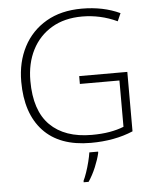

<svg xmlns="http://www.w3.org/2000/svg" viewBox="-62 -776 846 1049"><g transform="rotate(-5 361.5 -252.0)"><path d="M380 -359H644V-33Q543 10 412 10Q241 10 151.5 -86Q62 -182 62 -356Q62 -463 105.5 -546.5Q149 -630 230.5 -677.5Q312 -725 426 -725Q543 -725 635 -682L616 -639Q569 -661 521 -671.5Q473 -682 424 -682Q327 -682 257 -640.5Q187 -599 149.5 -525.5Q112 -452 112 -356Q112 -193 192.5 -113Q273 -33 421 -33Q475 -33 518.5 -40.5Q562 -48 597 -62V-316H380ZM447 68Q439 103 421.5 145Q404 187 381 221H354V213Q362 197 371.5 169.5Q381 142 388.5 112Q396 82 399 61H447Z"/></g></svg>

Font: Noto Kufi Arabic ExtraLight
Style: Regular
Weight: 200
Designer: Monotype Design Team, David Williams, Khaled Hosny
Foundry: Google LLC
Version: Version 2.109; ttfautohint (v1.8.4.7-5d5b)